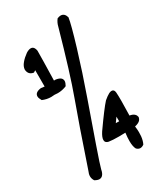

<svg xmlns="http://www.w3.org/2000/svg" viewBox="-228 -927 956 1116"><g transform="rotate(-30 250.0 -368.5)"><path d="M375 -836.9Q388.2 -836.9 397.5 -828.1Q405.3 -820.3 409.7 -805.2Q403.8 -762.7 362.1 -624.8Q320.3 -486.8 270 -345Q219.7 -203.1 178.5 -84.5Q137.2 34.2 132.3 55.7Q127.9 80.1 116.7 91.3Q107.9 100.1 95.5 100.1Q83 100.1 65.4 89.8Q55.7 74.2 55.7 58.6Q55.7 43 63.5 26.4Q156.2 -248 205.1 -380.6Q253.9 -513.2 331.5 -788.6Q336.9 -812 352.1 -831.5Q365.2 -836.9 375 -836.9ZM149.9 -747.1Q154.8 -739.7 156.7 -727.1V-726.6Q156.7 -676.8 152.8 -528.8H164.6Q187.5 -525.4 197.8 -515.6Q205.6 -507.3 205.6 -495.8Q205.6 -484.4 195.3 -466.3Q166 -454.1 136.2 -454.1Q125.5 -454.1 114.3 -455.6Q103 -454.1 91.8 -454.1Q62 -454.1 34.2 -466.3Q23.4 -484.9 23.4 -496.6Q23.4 -523.4 64.5 -528.8L88.4 -525.9V-635.3L75.2 -627L73.2 -627.4Q40 -633.3 37.6 -668Q38.6 -689.5 56.2 -710Q72.3 -729.5 97.7 -747.6Q97.7 -747.6 97.7 -747.6Q115.7 -758.8 129.2 -758.8Q142.6 -758.8 149.9 -747.1ZM393.6 -304.2Q401.4 -308.1 405.8 -308.8Q410.2 -309.6 412.1 -309.6Q422.4 -309.6 427.7 -301.3Q430.7 -295.9 431.6 -287.1Q433.1 -268.1 433.1 -230.5Q433.1 -192.9 431.2 -133.3Q453.1 -129.9 463.4 -119.1Q471.2 -111.3 473.1 -99.6Q471.2 -86.9 462.9 -78.1Q451.2 -66.9 427.7 -62Q430.7 -38.6 430.7 -22.7Q430.7 -6.8 429.7 3.9Q426.8 32.7 416.5 53.2Q403.8 62.5 391.8 62.5Q379.9 62.5 367.7 51.3Q356.9 32.7 356.9 -4.9Q356.9 -27.8 360.8 -59.1Q337.9 -58.1 318.8 -58.1Q274.9 -58.1 250.5 -62Q240.2 -64 234.4 -69.8Q228.5 -75.7 228.5 -85.2Q228.5 -94.7 233.2 -106.2Q237.8 -117.7 247.6 -132.8Q247.6 -132.8 247.6 -132.8Q324.7 -242.7 357.4 -278.3Q379.4 -296.9 393.6 -304.2ZM340.3 -134.8 362.8 -134.3 362.3 -165.5Z"/></g></svg>

Font: Bakudai
Style: Medium
Weight: 500
Version: Version 1.48